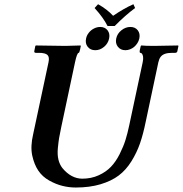

<svg xmlns="http://www.w3.org/2000/svg" viewBox="-20 -858 848 891"><path d="M328.1 -568.8 264.2 -268.1Q257.3 -235.4 254.4 -218.3Q251.5 -201.2 248.5 -170.9Q245.6 -140.6 251 -117.9Q256.3 -95.2 269.5 -78.1Q310.1 -29.3 361.3 -28.8Q403.8 -28.8 438.2 -44.7Q472.7 -60.5 495.1 -84.2Q517.6 -107.9 535.2 -142.8Q552.7 -177.7 562.3 -208.3Q571.8 -238.8 579.6 -275.9L642.1 -568.8Q645.5 -584.5 644 -594.2Q642.6 -604 639.2 -608.4Q635.7 -612.8 631.3 -612.8Q626.5 -612.8 628.9 -626L633.3 -645L635.7 -647Q655.3 -645 694.3 -645L806.6 -647L808.1 -645L803.2 -621.1Q801.8 -613.3 793.5 -612.8H779.3Q758.8 -612.8 745.6 -608.2Q732.4 -603.5 725.3 -594Q718.3 -584.5 714.8 -568.8L656.2 -293Q644.5 -235.4 629.6 -192.4Q614.7 -149.4 589.6 -109.1Q564.5 -68.8 530.8 -43.5Q497.1 -18.1 446.5 -2.9Q396 12.2 331.5 12.2Q300.3 12.2 269.8 4.6Q239.3 -2.9 208.3 -20.3Q177.2 -37.6 158 -65.9Q138.7 -94.2 129.6 -136.2Q120.6 -178.2 133.8 -234.9L205.1 -568.8Q210.4 -593.3 200.2 -603Q189.9 -612.8 160.2 -612.8H146.5Q137.7 -612.8 139.2 -621.1L144 -645L146.5 -647Q243.2 -645 283.2 -645L353.5 -647L355 -645L351.6 -627.9Q348.1 -612.8 345.2 -612.8Q337.4 -612.8 328.1 -568.8ZM379.4 -679.2Q382.3 -693.8 392.3 -706.3Q402.3 -718.8 416.3 -725.8Q430.2 -732.9 444.8 -732.9Q467.3 -732.9 479.2 -717.3Q491.2 -701.7 486.3 -679Q481.4 -656.2 462.9 -640.6Q444.3 -625 421.9 -625Q399.4 -625 387 -640.9Q374.5 -656.7 379.4 -679.2ZM626.5 -679.2Q624 -668 617.7 -658Q611.3 -647.9 602.8 -640.6Q594.2 -633.3 583.5 -629.2Q572.8 -625 562 -625Q539.6 -625 527.1 -640.9Q514.6 -656.7 519.3 -679.2Q523.9 -701.7 543.2 -717.3Q562.5 -732.9 585 -732.9Q607.4 -732.9 619.4 -717.3Q631.3 -701.7 626.5 -679.2ZM479 -737.3Q459.5 -776.4 418.9 -820.8L435.1 -838.4Q476.6 -815.4 504.9 -784.7Q556.2 -819.8 599.1 -838.4L606.9 -820.8Q562 -787.6 512.2 -737.3Z"/></svg>

Font: Linux Libertine Slanted
Style: Semibold Slanted
Weight: 600
Designer: Philipp H. Poll
Foundry: Philipp H. Poll
Version: Version 5.1.1